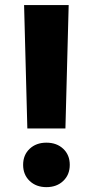

<svg xmlns="http://www.w3.org/2000/svg" viewBox="-20 -748 376 778"><path d="M90.8 -227.5 77.6 -727.5H258.3L245.1 -227.5ZM168 10.3Q126.5 10.3 100.1 -14.9Q73.7 -40 73.7 -80.1Q73.7 -120.1 100.1 -145Q126.5 -169.9 168 -169.9Q210 -169.9 236.3 -145Q262.7 -120.1 262.7 -80.1Q262.7 -40 236.3 -14.9Q210 10.3 168 10.3Z"/></svg>

Font: Inter 18pt ExtraBold
Style: Regular
Weight: 800
Designer: Rasmus Andersson
Foundry: rsms
Version: Version 4.001;git-66647c0bb